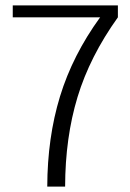

<svg xmlns="http://www.w3.org/2000/svg" viewBox="-20 -695 484 715"><path d="M156 0H222.5Q223 -183 268.8 -333.8Q314.5 -484.5 419 -630.5V-675H27.5V-630.5H353.5L352.5 -630Q250.5 -489.5 203.5 -336Q156.5 -182.5 156 0Z"/></svg>

Font: Anybody Light
Style: Regular
Weight: 300
Designer: Tyler Finck
Foundry: Etcetera Type Company
Version: Version 1.111; ttfautohint (v1.8.4)